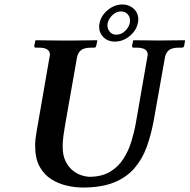

<svg xmlns="http://www.w3.org/2000/svg" viewBox="-20 -826 847 858"><path d="M638 -569Q640 -577 640 -582Q640 -613 591 -613H577Q570 -613 570 -621L575 -645L577 -646Q577 -646 597.5 -646Q618 -646 645 -645.5Q672 -645 691 -645Q709 -645 736 -645.5Q763 -646 784 -646Q805 -646 805 -646L807 -645L803 -621Q801 -613 793 -613H779Q748 -613 734.5 -601.5Q721 -590 717 -569L668 -293Q656 -226 636 -170.5Q616 -115 580.5 -74Q545 -33 489 -10.5Q433 12 350 12Q317 12 280.5 4Q244 -4 211 -24Q178 -44 157.5 -80.5Q137 -117 137 -175Q137 -202 143 -235L201 -569Q203 -577 203 -582Q203 -613 154 -613H140Q133 -613 133 -621L138 -645L140 -646Q140 -646 155.5 -646Q171 -646 193.5 -645.5Q216 -645 238.5 -645Q261 -645 276 -645Q290 -645 312.5 -645Q335 -645 358 -645.5Q381 -646 397 -646Q413 -646 413 -646L415 -645L410 -621Q408 -613 401 -613H387Q356 -613 342 -601.5Q328 -590 324 -569L271 -268Q267 -244 263.5 -219.5Q260 -195 260 -171Q260 -131 273.5 -104.5Q287 -78 306.5 -63Q326 -48 346 -42Q366 -36 379 -36Q434 -36 471 -58Q508 -80 531 -115.5Q554 -151 567 -193.5Q580 -236 587 -276ZM425 -723Q432 -757 462 -781.5Q492 -806 527 -806Q557 -806 577.5 -787Q598 -768 598 -739Q598 -735 597.5 -731Q597 -727 596 -723Q589 -689 559 -664.5Q529 -640 493 -640Q463 -640 443 -659Q423 -678 423 -707Q423 -711 423.5 -715Q424 -719 425 -723ZM521 -775Q500 -775 483 -759Q466 -743 461 -723Q461 -720 460.5 -717.5Q460 -715 460 -713Q460 -697 470.5 -684Q481 -671 500 -671Q522 -671 539 -687.5Q556 -704 560 -723Q561 -727 561 -734Q561 -751 550 -763Q539 -775 521 -775Z"/></svg>

Font: Libertinus Serif SemiBold
Style: Italic
Weight: 600
Italic angle: -11.5°
Designer: Philipp H. Poll, Khaled Hosny
Foundry: Caleb Maclennan
Version: Version 7.051;RELEASE